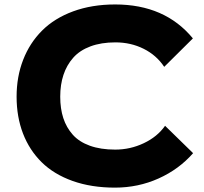

<svg xmlns="http://www.w3.org/2000/svg" viewBox="-20 -839 925 870"><path d="M728 -269 855 -145Q791 -71.8 698.5 -30.3Q606 11.2 501 11.2Q394 11.2 309.1 -19Q224.1 -49.3 168.7 -104Q113.3 -158.7 84.2 -234.1Q55.2 -309.6 55.2 -400.9Q55.2 -491.7 85 -568.1Q114.7 -644.5 170.7 -700.4Q226.6 -756.3 311.5 -787.6Q396.5 -818.8 502 -818.8Q727.5 -818.8 854 -665L724.1 -536.1Q689 -588.9 630.9 -617.9Q572.8 -647 502.9 -647Q438.5 -647 389.9 -628.9Q341.3 -610.8 311.8 -577.4Q282.2 -543.9 267.6 -499.8Q252.9 -455.6 252.9 -400.9Q252.9 -346.7 266.8 -304Q280.8 -261.2 309.6 -228.8Q338.4 -196.3 387.2 -178.7Q436 -161.1 502 -161.1Q570.3 -161.1 631.6 -190.2Q692.9 -219.2 728 -269Z"/></svg>

Font: Sinkin Sans 800 Black
Style: Regular
Weight: 900
Designer: Keith Bates
Foundry: K-Type
Version: Sinkin Sans (version 1.0)  by Keith Bates   •   © 2014   www